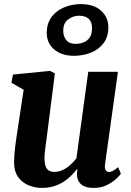

<svg xmlns="http://www.w3.org/2000/svg" viewBox="-20 -911 644 941"><path d="M185 10Q153.5 10 122.5 -2Q91.5 -14 70.5 -41.2Q49.5 -68.5 49 -114.5Q49 -131.5 50.5 -152.5Q52 -173.5 55 -196.8Q58 -220 61.5 -243.8Q65 -267.5 68.5 -290L96 -471L36 -505.5L43.5 -545.5L225 -563.5L249 -551.5L215.5 -288Q213 -267 210 -245Q207 -223 204.2 -202.8Q201.5 -182.5 199.8 -165.5Q198 -148.5 198 -136.5Q198 -112 203.2 -97Q208.5 -82 219.5 -75.2Q230.5 -68.5 247.5 -68.5Q268 -68.5 288 -78Q308 -87.5 324.8 -102.8Q341.5 -118 354.5 -135L412.5 -559H558L494.5 -104Q492.5 -85 498 -76.5Q503.5 -68 513.5 -68Q522.5 -68 532 -72.8Q541.5 -77.5 559 -91.5L572.5 -60Q567 -51 549.2 -34.2Q531.5 -17.5 503.5 -3.8Q475.5 10 439 10Q400.5 10 381 -4.8Q361.5 -19.5 358 -45Q357.5 -48 357.2 -52.2Q357 -56.5 357.2 -61.5Q357.5 -66.5 358.2 -72Q359 -77.5 359.5 -82L358 -83Q345 -66.5 328.5 -49.8Q312 -33 290.8 -19.5Q269.5 -6 243.2 2Q217 10 185 10ZM342.5 -637.5Q282.5 -637.5 245.8 -668.5Q209 -699.5 209 -750.5Q209.5 -789 225 -815.8Q240.5 -842.5 265.5 -859.2Q290.5 -876 319.8 -883.5Q349 -891 376 -891Q440 -891 475.5 -858.5Q511 -826 511 -777.5Q511 -730 487 -698.8Q463 -667.5 424.5 -652.5Q386 -637.5 342.5 -637.5ZM350.5 -696Q369 -696 387.5 -702.5Q406 -709 418.5 -725.8Q431 -742.5 431 -773Q431 -804.5 414.5 -819.2Q398 -834 366.5 -834Q339.5 -834 314.8 -816.5Q290 -799 290 -760.5Q289.5 -734.5 304.2 -715.2Q319 -696 350.5 -696Z"/></svg>

Font: Merriweather 28pt ExtraBold
Style: Italic
Weight: 800
Italic angle: -7.8°
Version: Version 2.101